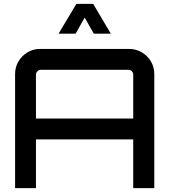

<svg xmlns="http://www.w3.org/2000/svg" viewBox="-20 -973 876 993"><path d="M58 0V-590Q58 -626 75.5 -655.5Q93 -685 122.5 -702.5Q152 -720 188 -720H647Q683 -720 713 -702.5Q743 -685 760.5 -655.5Q778 -626 778 -590V0H669V-252H166V0H58ZM166 -360H669V-587Q669 -597 662 -604.5Q655 -612 644 -612H191Q181 -612 173.5 -604.5Q166 -597 166 -587V-360ZM283 -799 375 -953H462L553 -799H465L418 -882L371 -799Z"/></svg>

Font: Orbitron Medium
Style: Regular
Weight: 500
Designer: Matt McInerney
Foundry: The League of Moveable Type
Version: Version 2.001